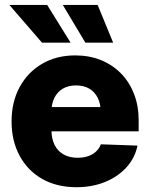

<svg xmlns="http://www.w3.org/2000/svg" viewBox="-20 -762 618 793"><path d="M295.4 11.2Q214.8 11.2 154.5 -22.9Q94.2 -57.1 61 -118.7Q27.8 -180.2 27.8 -260.7Q27.8 -340.8 61 -402.1Q94.2 -463.4 153.6 -498.3Q212.9 -533.2 290.5 -533.2Q348.6 -533.2 396.5 -513.9Q444.3 -494.6 479.2 -459.2Q514.2 -423.8 533.4 -374.5Q552.7 -325.2 552.7 -264.6V-219.7H83.5V-319.8H473.1L396 -298.8Q396 -333 383.8 -357.7Q371.6 -382.3 348.9 -395.8Q326.2 -409.2 293.9 -409.2Q262.2 -409.2 239.5 -395.8Q216.8 -382.3 204.6 -357.9Q192.4 -333.5 192.4 -299.3V-226.1Q192.4 -189.9 205.3 -163.8Q218.3 -137.7 242.7 -124Q267.1 -110.4 300.8 -110.4Q325.2 -110.4 344.5 -117.2Q363.8 -124 377 -136.5Q390.1 -148.9 396.5 -166L547.9 -160.6Q537.6 -109.9 502.4 -71Q467.3 -32.2 414.1 -10.5Q360.8 11.2 295.4 11.2ZM332.5 -585.9 239.3 -741.7H383.3L447.3 -585.9ZM153.3 -585.9 18.6 -741.7H174.8L271.5 -585.9Z"/></svg>

Font: Inter 28pt ExtraBold
Style: Regular
Weight: 800
Designer: Rasmus Andersson
Foundry: rsms
Version: Version 4.001;git-66647c0bb